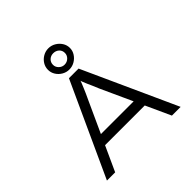

<svg xmlns="http://www.w3.org/2000/svg" viewBox="-236 -1153 1354 1354"><g transform="rotate(-45 441.5 -476.0)"><path d="M74 0 395 -700H491L809 0H722L495 -497Q484 -524 475 -544.5Q466 -565 458.5 -581.5Q451 -598 444 -616.5Q437 -635 430 -660L451 -661Q442 -633 434 -613Q426 -593 418.5 -575.5Q411 -558 402.5 -538.5Q394 -519 381 -492L156 0ZM208 -186 239 -262H640L659 -186ZM441 -741Q412 -741 387 -755.5Q362 -770 347 -794Q332 -818 332 -846Q332 -875 347 -899Q362 -923 387 -937.5Q412 -952 441 -952Q470 -952 495 -937.5Q520 -923 535.5 -899Q551 -875 551 -846Q551 -818 535.5 -794Q520 -770 495 -755.5Q470 -741 441 -741ZM441 -789Q466 -789 483.5 -806Q501 -823 501 -846Q501 -872 483.5 -887.5Q466 -903 441 -903Q416 -903 399 -887Q382 -871 382 -846Q382 -823 399.5 -806Q417 -789 441 -789Z"/></g></svg>

Font: Lexend Peta Light
Style: Regular
Weight: 300
Version: Version 1.007